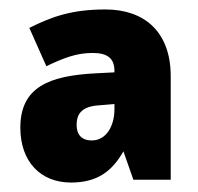

<svg xmlns="http://www.w3.org/2000/svg" viewBox="-20 -742 419 406"><path d="M203 -722C132 -722 90 -707 42 -683L78 -602C116 -620 142 -630 176 -630C208 -630 222 -618 222 -592V-589L183 -587C84 -582 23 -558 23 -472C23 -400 66 -356 130 -356C186 -356 217 -380 241 -422L262 -362H341V-581C341 -674 286 -722 203 -722ZM186 -519 222 -522V-511C222 -476 205 -445 174 -445C153 -445 142 -457 142 -478C142 -499 151 -516 186 -519Z"/></svg>

Font: Noto Sans Arabic SemCond Blk
Style: Regular
Weight: 900
Width: 4
Designer: Monotype Design Team, Nadine Chahine, Nizar Qandah and Khaled Hosny
Foundry: Monotype Imaging Inc.
Version: Version 2.012